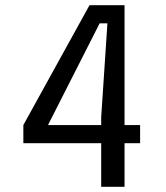

<svg xmlns="http://www.w3.org/2000/svg" viewBox="-20 -720 640 740"><path d="M370 -168H70V-238L325 -700H460V-238H520V-168H460V0H370ZM370 -238V-268L394 -630H364L165 -238Z"/></svg>

Font: Sligoil Micro
Style: Regular
Weight: 400
Designer: Ariel Martín Pérez
Foundry: Igor Stepanchenko
Version: Version 1.001